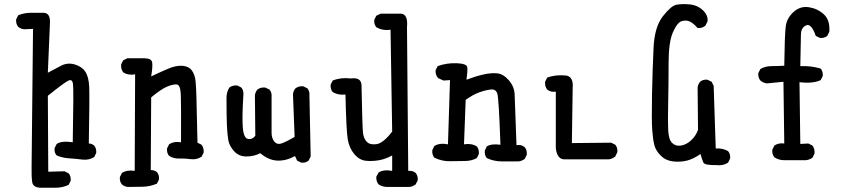

<svg xmlns="http://www.w3.org/2000/svg" viewBox="-20 -760 4040 911"><path d="M173.8 130.9Q136.7 129.9 132.8 104Q128.9 78.1 129.9 30.3Q130.9 -17.6 136.7 -623L93.8 -621.1Q78.1 -623 66.4 -632.8Q54.7 -646.5 56.6 -668L66.4 -687.5Q93.8 -699.2 125 -699.2Q156.2 -699.2 187.5 -699.2Q220.7 -698.2 216.8 -646.5L207 -415Q240.2 -432.6 270 -448.2Q299.8 -463.9 333.5 -454.6Q367.2 -445.3 384.3 -420.4Q401.4 -395.5 403.3 -347.2Q405.3 -298.8 401.4 -79.1Q415 -79.1 426.8 -69.3Q438.5 -55.7 436.5 -34.2L426.8 -14.6Q401.4 1 370.1 -2.9Q338.9 -6.8 307.6 -8.8Q276.4 -10.7 249 -22.5Q236.3 -36.1 239.3 -57.6L249 -77.1Q272.5 -92.8 325.2 -85Q330.1 -341.8 326.2 -363.3Q322.3 -384.8 306.2 -378.4Q290 -372.1 207 -305.7L209 54.7L286.1 52.7L305.7 62.5Q317.4 76.2 315.4 97.7L305.7 117.2Q276.4 130.9 241.7 130.9Q207 130.9 173.8 130.9Z M585.9 127Q570.3 125 558.6 115.2Q546.9 101.6 548.8 80.1L558.6 60.5Q584 44.9 619.1 50.8L621.1 -407.2Q587.9 -401.4 564.5 -417Q552.7 -432.6 554.7 -454.1L564.5 -473.6L584 -483.4H668Q699.2 -482.4 702.1 -463.4Q705.1 -444.3 697.3 -397.5Q738.3 -417 776.9 -433.6Q815.4 -450.2 845.7 -447.8Q876 -445.3 890.6 -425.3Q905.3 -405.3 908.2 -372.1Q911.1 -338.9 912.1 -296.4Q913.1 -253.9 917 -83L936.5 -73.2Q948.2 -57.6 946.3 -36.1L936.5 -16.6Q913.1 -1 884.8 -4.9Q856.4 -8.8 830.1 -7.8Q803.7 -6.8 782.2 -20.5Q770.5 -34.2 772.5 -55.7L782.2 -75.2Q805.7 -90.8 838.9 -85Q839.8 -262.7 837.9 -310.5Q835.9 -358.4 817.9 -359.4Q799.8 -360.4 772 -348.6Q744.1 -336.9 697.3 -297.9L695.3 46.9Q712.9 46.9 724.6 56.6Q736.3 70.3 734.4 91.8L724.6 111.3Q693.4 125 658.2 126Q623 127 585.9 127Z M1409.2 11.7 1389.6 2 1379.9 -19.5Q1336.9 3.9 1295.4 2Q1253.9 0 1214.8 -33.2Q1185.5 -17.6 1149.4 -17.6Q1113.3 -17.6 1090.8 -42.5Q1068.4 -67.4 1063.5 -93.8Q1058.6 -120.1 1056.6 -166Q1054.7 -211.9 1054.7 -295.9Q1054.7 -323.2 1068.4 -344.7Q1084 -356.4 1105.5 -354.5L1125 -344.7Q1136.7 -331.1 1134.8 -309.6Q1127.9 -201.2 1132.3 -152.3Q1136.7 -103.5 1157.7 -100.6Q1178.7 -97.7 1191.4 -116.2L1189.5 -307.6Q1191.4 -323.2 1201.2 -335Q1216.8 -346.7 1238.3 -344.7L1258.8 -335Q1270.5 -321.3 1268.6 -299.8Q1268.6 -159.2 1268.6 -130.9Q1268.6 -102.5 1282.7 -86.9Q1296.9 -71.3 1320.8 -81.1Q1344.7 -90.8 1377.9 -110.4L1370.1 -313.5Q1372.1 -329.1 1381.8 -340.8Q1397.5 -352.5 1418.9 -350.6L1438.5 -340.8Q1450.2 -327.1 1448.2 -305.7L1454.1 -17.6L1444.3 2Q1430.7 13.7 1409.2 11.7Z M1825.2 127Q1797.9 128.9 1776.4 115.2Q1763.7 99.6 1765.6 78.1L1776.4 58.6Q1799.8 43 1840.8 50.8V-22.5Q1811.5 -5.9 1779.8 0Q1748 5.9 1716.8 2.9Q1685.5 0 1661.1 -28.8Q1636.7 -57.6 1629.9 -99.6Q1623 -141.6 1619.1 -311.5Q1584 -307.6 1558.6 -323.2Q1546.9 -336.9 1548.8 -358.4L1558.6 -377.9Q1597.7 -393.6 1644.5 -387.7Q1693.4 -394.5 1695.3 -356.4Q1699.2 -159.2 1702.1 -130.9Q1705.1 -102.5 1720.7 -86.9Q1736.3 -71.3 1767.6 -76.2Q1798.8 -81.1 1840.8 -135.7L1833 -619.1Q1795.9 -613.3 1765.6 -630.9Q1753.9 -644.5 1755.9 -666L1765.6 -685.5L1786.1 -695.3H1881.8Q1917 -693.4 1911.1 -630.9L1917 50.8Q1938.5 48.8 1952.1 60.5Q1963.9 74.2 1961.9 95.7L1952.1 115.2Q1938.5 125 1922.9 127Z M2362.3 5.9Q2323.2 5.9 2290 -9.8Q2278.3 -23.4 2280.3 -45.9L2290 -65.4Q2311.5 -79.1 2354.5 -73.2Q2346.7 -295.9 2339.4 -316.9Q2332 -337.9 2309.1 -335.4Q2286.1 -333 2255.4 -322.3Q2224.6 -311.5 2189.5 -286.1L2181.6 -75.2Q2216.8 -81.1 2242.2 -65.4Q2253.9 -51.8 2252 -29.3L2242.2 -9.8Q2216.8 3.9 2185.5 3.9Q2154.3 3.9 2116.2 4.9Q2078.1 5.9 2041 -11.7Q2029.3 -25.4 2031.2 -47.9L2041 -67.4Q2066.4 -83 2105.5 -75.2L2115.2 -379.9L2084 -377.9L2058.6 -389.6Q2044.9 -405.3 2046.9 -426.8L2056.6 -446.3Q2099.6 -461.9 2147.5 -460Q2195.3 -458 2197.3 -440.4Q2199.2 -422.9 2193.4 -381.8Q2234.4 -397.5 2272 -406.2Q2309.6 -415 2338.9 -412.1Q2368.2 -409.2 2394.5 -378.9Q2420.9 -348.6 2421.9 -310.5Q2422.9 -272.5 2430.7 -71.3Q2454.1 -75.2 2469.7 -61.5Q2481.4 -47.9 2479.5 -25.4L2469.7 -5.9Q2456.1 3.9 2440.4 5.9Z M2658.2 -3.9Q2624 -3.9 2617.2 -55.7V-325.2Q2593.8 -321.3 2576.2 -335Q2564.5 -350.6 2566.4 -372.1L2576.2 -391.6Q2617.2 -407.2 2668 -401.4Q2701.2 -394.5 2697.3 -344.7L2693.4 -81.1L2879.9 -83L2899.4 -73.2Q2911.1 -59.6 2909.2 -38.1L2899.4 -17.6Q2885.7 -5.9 2868.2 -3.9Z M3379.9 23.4Q3323.2 24.4 3317.4 11.2Q3311.5 -2 3303.7 -29.3Q3270.5 -5.9 3239.7 2Q3209 9.8 3173.8 5.9Q3138.7 2 3115.2 -21.5Q3091.8 -44.9 3085 -70.8Q3078.1 -96.7 3074.7 -143.1Q3071.3 -189.5 3073.7 -313Q3076.2 -436.5 3081.1 -534.7Q3085.9 -632.8 3125 -682.6Q3164.1 -732.4 3188.5 -737.3Q3212.9 -742.2 3250.5 -739.3Q3288.1 -736.3 3314.5 -711.9Q3340.8 -687.5 3336.9 -658.2L3327.1 -638.7Q3311.5 -625 3290 -627Q3270.5 -649.4 3253.4 -657.7Q3236.3 -666 3214.8 -659.7Q3193.4 -653.3 3172.9 -606.9Q3152.3 -560.5 3152.3 -459.5Q3152.3 -358.4 3150.4 -273.9Q3148.4 -189.5 3150.4 -144Q3152.3 -98.6 3168.9 -82Q3185.5 -65.4 3210.9 -69.3Q3236.3 -73.2 3258.8 -93.8Q3281.2 -114.3 3292 -143.6L3290 -344.7Q3292 -360.4 3301.8 -372.1Q3315.4 -383.8 3336.9 -381.8L3356.4 -372.1L3366.2 -352.5L3376 -55.7Q3409.2 -57.6 3434.6 -43Q3446.3 -29.3 3444.3 -7.8L3434.6 11.7Q3411.1 27.3 3379.9 23.4Z M3709 0Q3677.7 2 3654.3 -13.7Q3642.6 -27.3 3644.5 -49.8L3654.3 -69.3Q3673.8 -83 3701.2 -79.1L3697.3 -372.1L3619.1 -364.3Q3601.6 -366.2 3587.9 -377.9Q3576.2 -391.6 3578.1 -413.1L3587.9 -432.6Q3611.3 -446.3 3641.6 -446.3Q3671.9 -446.3 3701.2 -448.2Q3703.1 -593.8 3708 -633.8Q3712.9 -673.8 3745.1 -703.1Q3777.3 -732.4 3818.8 -725.6Q3860.4 -718.8 3889.6 -691.4Q3918.9 -664.1 3915 -609.4L3905.3 -589.8Q3891.6 -578.1 3870.1 -580.1L3850.6 -589.8Q3840.8 -619.1 3828.1 -633.3Q3815.4 -647.5 3798.3 -636.2Q3781.2 -625 3780.3 -598.6Q3779.3 -572.3 3777.3 -446.3Q3829.1 -448.2 3874 -434.6Q3885.7 -420.9 3883.8 -399.4L3874 -379.9Q3836.9 -362.3 3773.4 -370.1L3777.3 -77.1L3815.4 -79.1L3835 -69.3Q3846.7 -53.7 3844.7 -31.2L3835 -11.7Q3821.3 -2 3804.7 0Z"/></svg>

Font: JasonHandwriting2
Style: Regular
Weight: 400
Version: Version 1.05.10